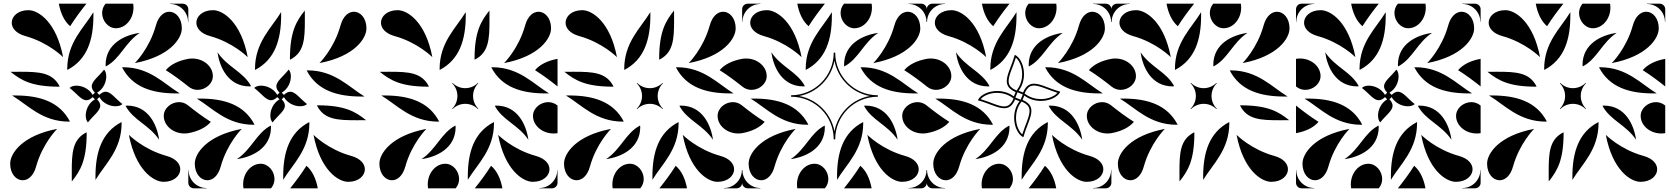

<svg xmlns="http://www.w3.org/2000/svg" viewBox="-20 -1020 9040 1040"><path d="M43.6 -897C43.6 -868.5 66.2 -838.7 117.8 -824.5C243.4 -789.8 321.8 -710.5 321.8 -710.5C285.8 -900.5 188.4 -964.9 133.8 -964.9C77.5 -964.9 43.6 -931.9 43.6 -897ZM678.2 -289.5C714.2 -99.5 811.6 -35.1 866.2 -35.1C922.5 -35.1 956.4 -68.1 956.4 -103C956.4 -131.5 933.8 -161.3 882.2 -175.5C756.5 -210.2 678.2 -289.5 678.2 -289.5ZM357 -543.6C395.6 -514.2 419.5 -477.1 448.1 -477.1C458.5 -477.1 469.5 -482 482 -494L494 -482C459.4 -461.7 444.4 -424.1 444.4 -394.2C444.4 -378.4 448.6 -364.8 456.3 -357C486.4 -395.5 523.1 -419.4 523.1 -447.8C523.1 -458.3 518.1 -469.4 506 -482L518 -494C538.3 -459.4 575.9 -444.4 605.8 -444.4C621.6 -444.4 635.2 -448.6 643 -456.3C604.5 -486.4 580.6 -523.1 552.2 -523.1C541.7 -523.1 530.7 -518.1 518 -506L506 -518C540.6 -538.3 555.6 -575.9 555.6 -605.8C555.6 -621.6 551.4 -635.2 543.7 -643C513.6 -604.6 476.9 -580.6 476.9 -552.2C476.9 -541.7 481.9 -530.7 494 -518L482 -506C461.7 -540.6 424.1 -556 394.2 -556C378.4 -556 364.8 -551.7 357 -543.6ZM710.5 -678.3C900.5 -714.3 964.9 -811.6 964.9 -866.2C964.9 -922.5 931.9 -956.4 897 -956.4C868.5 -956.4 838.7 -933.8 824.5 -882.3C789.8 -756.6 710.5 -678.3 710.5 -678.3ZM901.2 -998.5C954.9 -998.5 998.5 -954.9 998.5 -901.3H1000V-970C1000 -986.6 986.6 -1000 970 -1000H901.2ZM660 -447C700.8 -369 788 -344 842 -263C831 -342 785 -448 668 -448ZM867 -392C867 -340 917.4 -297 978.5 -297C985.6 -297 992.7 -297.5 1000 -298.7V-448.2C984.7 -461.2 966.9 -466.8 949.5 -466.8C907.3 -466.8 867 -433.8 867 -392ZM641.2 -655.3C697.4 -546.7 806 -514 935 -514H954C868 -566 791.7 -655.5 647.1 -655.8ZM878 -640C923.3 -611.4 963.4 -581.1 1000 -551.8V-701.3C947.8 -691.8 904.5 -671.3 878 -640ZM552 -668 553 -660C631 -700.8 656 -788 737 -842C658 -831 552 -785 552 -668ZM533.2 -949.5C533.2 -907.3 566.2 -867 608 -867C660 -867 703 -917.4 703 -978.5C703 -985.6 702.5 -992.7 701.3 -1000H551.8C538.8 -984.7 533.2 -966.9 533.2 -949.5ZM344.2 -647.1 344.7 -641.2C453.3 -697.4 486 -806 486 -935V-954C434 -868 344.5 -791.7 344.2 -647.1ZM298.7 -1000C308.2 -947.8 328.7 -904.5 360 -878C388.6 -923.3 418.9 -963.4 448.2 -1000ZM497.1 -64.6C497.1 -57.9 497.1 -52.2 497.2 -45.5C549.4 -131.5 638.5 -208.3 638.8 -352.9L638.3 -358.8C529.7 -302.6 497.5 -193.4 497.1 -64.6ZM368.7 -89.4C368.7 -78.7 368.8 -67.6 368.8 -56.3C368.8 -49.9 368.8 -43.6 369 -37.1C415.9 -95.5 449.2 -153 449.5 -297.6L449 -303.4C372.4 -265.5 368.7 -192.2 368.7 -89.4ZM45.5 -502.8C131.5 -450.6 208.3 -361.5 352.9 -361.2L358.8 -361.7C302.6 -470.3 193.4 -502.5 64.6 -502.9C57.9 -502.9 52.2 -502.9 45.5 -502.8ZM37.1 -631.1C95.5 -584.1 153 -550.8 297.6 -550.5L303.4 -551C265.5 -627.6 192.2 -631.3 89.4 -631.3C78.7 -631.3 67.6 -631.2 56.3 -631.2C49.9 -631.2 43.6 -631.2 37.1 -631.1ZM35.1 -133.8C35.1 -77.5 68.1 -43.6 103 -43.6C131.5 -43.6 161.3 -66.3 175.5 -117.8C210.2 -243.5 289.5 -321.8 289.5 -321.8C99.5 -285.8 35.1 -188.4 35.1 -133.8Z M1043.6 -897C1043.6 -868.5 1066.2 -838.7 1117.8 -824.5C1243.4 -789.8 1321.8 -710.5 1321.8 -710.5C1285.8 -900.5 1188.4 -964.9 1133.8 -964.9C1077.5 -964.9 1043.6 -931.9 1043.6 -897ZM1357 -543.6C1395.6 -514.2 1419.5 -477.1 1448.1 -477.1C1458.5 -477.1 1469.5 -482 1482 -494L1494 -482C1459.4 -461.7 1444.4 -424.1 1444.4 -394.2C1444.4 -378.4 1448.6 -364.8 1456.3 -357C1486.4 -395.5 1523.1 -419.4 1523.1 -447.8C1523.1 -458.3 1518.1 -469.4 1506 -482L1518 -494C1538.3 -459.4 1575.9 -444.4 1605.8 -444.4C1621.6 -444.4 1635.2 -448.6 1643 -456.3C1604.5 -486.4 1580.6 -523.1 1552.2 -523.1C1541.7 -523.1 1530.7 -518.1 1518 -506L1506 -518C1540.6 -538.3 1555.6 -575.9 1555.6 -605.8C1555.6 -621.6 1551.4 -635.2 1543.7 -643C1513.6 -604.5 1476.9 -580.6 1476.9 -552.2C1476.9 -541.7 1481.9 -530.7 1494 -518L1482 -506C1461.7 -540.6 1424.1 -556 1394.2 -556C1378.4 -556 1364.8 -551.7 1357 -543.6ZM1035.1 -133.8C1035.1 -77.5 1068.1 -43.6 1103 -43.6C1131.5 -43.6 1161.3 -66.2 1175.5 -117.8C1210.2 -243.4 1289.5 -321.8 1289.5 -321.8C1099.5 -285.8 1035.1 -188.4 1035.1 -133.8ZM1000 -30C1000 -13.4 1013.4 0 1030 0H1098.8V-1.5C1045.1 -1.5 1001.5 -45.1 1001.5 -98.8H1000ZM1158 -737C1169 -658 1215 -552 1332 -552L1340 -553C1299.2 -631 1212 -656 1158 -737ZM1000 -551.8C1015.4 -538.8 1033.1 -533.2 1050.5 -533.2C1092.7 -533.2 1133 -566.2 1133 -608C1133 -660 1082.6 -703 1021.5 -703C1014.4 -703 1007.3 -702.5 1000 -701.3ZM1046 -486C1132 -434 1208.3 -344.5 1352.9 -344.2L1358.8 -344.7C1302.6 -453.3 1194 -486 1065 -486ZM1000 -298.7C1052.2 -308.2 1095.5 -328.7 1122 -360C1076.7 -388.6 1036.6 -418.9 1000 -448.2ZM1263 -158C1342 -169 1448 -215 1448 -332L1447 -340C1369 -299.2 1344 -212 1263 -158ZM1297 -21.5C1297 -14.5 1297.5 -7.3 1298.7 0H1448.2C1461.2 -15.4 1466.8 -33.1 1466.8 -50.5C1466.8 -92.7 1433.8 -133 1392 -133C1340 -133 1297 -82.6 1297 -21.5ZM1514 -46C1566 -132 1655.5 -208.3 1655.8 -352.9L1655.3 -358.8C1546.7 -302.6 1514 -194 1514 -65ZM1551.8 0H1701.3C1691.8 -52.2 1671.3 -95.5 1640 -122C1611.3 -76.7 1581.1 -36.6 1551.8 0ZM1361.2 -647.1 1361.7 -641.2C1470.3 -697.4 1502.5 -806.6 1502.9 -935.4C1502.9 -942.1 1502.9 -947.8 1502.8 -954.5C1450.6 -868.5 1361.5 -791.7 1361.2 -647.1ZM1550.5 -702.4 1551 -696.6C1627.6 -734.6 1631.3 -807.8 1631.3 -910.6C1631.3 -921.3 1631.2 -932.4 1631.2 -943.7C1631.2 -950.1 1631.2 -956.4 1631 -962.9C1584.1 -904.5 1550.8 -847 1550.5 -702.4ZM1641.2 -638.3C1697.4 -529.7 1806.6 -497.5 1935.4 -497.1C1942.1 -497.1 1947.8 -497.1 1954.5 -497.2C1868.5 -549.4 1791.7 -638.5 1647.1 -638.8ZM1696.6 -449C1734.5 -372.4 1807.8 -368.7 1910.6 -368.7C1921.3 -368.7 1932.4 -368.8 1943.7 -368.8C1950.1 -368.8 1956.4 -368.8 1962.9 -369C1904.5 -415.9 1847 -449.2 1702.4 -449.5ZM1710.5 -678.3C1900.5 -714.3 1964.9 -811.6 1964.9 -866.2C1964.9 -922.5 1931.9 -956.4 1897 -956.4C1868.5 -956.4 1838.7 -933.8 1824.5 -882.3C1789.8 -756.6 1710.5 -678.3 1710.5 -678.3ZM1678.2 -289.5C1714.2 -99.5 1811.6 -35.1 1866.2 -35.1C1922.5 -35.1 1956.4 -68.1 1956.4 -103C1956.4 -131.5 1933.8 -161.3 1882.2 -175.5C1756.5 -210.2 1678.2 -289.5 1678.2 -289.5Z M2361.2 -647.1 2361.7 -641.2C2470.3 -697.4 2502.5 -806.6 2502.9 -935.4C2502.9 -942.1 2502.9 -947.8 2502.8 -954.5C2450.6 -868.5 2361.5 -791.7 2361.2 -647.1ZM2550.5 -702.4 2551 -696.6C2627.6 -734.5 2631.3 -807.8 2631.3 -910.6C2631.3 -921.3 2631.2 -932.4 2631.2 -943.7C2631.2 -950.1 2631.2 -956.4 2631 -962.9C2584.1 -904.5 2550.8 -847 2550.5 -702.4ZM2045.5 -502.8C2131.5 -450.6 2208.3 -361.5 2352.9 -361.2L2358.8 -361.7C2302.6 -470.3 2193.4 -502.5 2064.6 -502.9C2057.9 -502.9 2052.2 -502.9 2045.5 -502.8ZM2037.1 -631C2095.5 -584.1 2153 -550.8 2297.6 -550.5L2303.4 -551C2265.5 -627.6 2192.2 -631.3 2089.4 -631.3C2078.7 -631.3 2067.6 -631.2 2056.3 -631.2C2049.9 -631.2 2043.6 -631.2 2037.1 -631ZM2043.6 -897C2043.6 -868.5 2066.2 -838.7 2117.8 -824.5C2243.4 -789.8 2321.8 -710.5 2321.8 -710.5C2285.8 -900.5 2188.4 -964.9 2133.8 -964.9C2077.5 -964.9 2043.6 -931.9 2043.6 -897ZM2678.2 -289.5C2714.2 -99.5 2811.6 -35.1 2866.2 -35.1C2922.5 -35.1 2956.4 -68.1 2956.4 -103C2956.4 -131.5 2933.8 -161.3 2882.2 -175.5C2756.5 -210.2 2678.2 -289.5 2678.2 -289.5ZM2901.2 0H2970C2986.6 0 3000 -13.4 3000 -30V-98.8H2998.5C2998.5 -45.1 2954.9 -1.5 2901.2 -1.5ZM2660 -447C2700.8 -369 2788 -344 2842 -263C2831 -342 2785 -448 2668 -448ZM2867 -392C2867 -340 2917.4 -297 2978.5 -297C2985.6 -297 2992.7 -297.5 3000 -298.7V-448.2C2984.7 -461.2 2966.9 -466.8 2949.5 -466.8C2907.3 -466.8 2867 -433.8 2867 -392ZM2641.2 -655.3C2697.4 -546.7 2806 -514 2935 -514H2954C2868 -566 2791.7 -655.5 2647.1 -655.8ZM2878 -640C2923.3 -611.4 2963.4 -581.1 3000 -551.8V-701.3C2947.8 -691.8 2904.5 -671.3 2878 -640ZM2035.1 -133.8C2035.1 -77.5 2068.1 -43.6 2103 -43.6C2131.5 -43.6 2161.3 -66.3 2175.5 -117.8C2210.2 -243.5 2289.5 -321.8 2289.5 -321.8C2099.5 -285.8 2035.1 -188.4 2035.1 -133.8ZM2710.5 -678.3C2900.5 -714.3 2964.9 -811.6 2964.9 -866.2C2964.9 -922.5 2931.9 -956.4 2897 -956.4C2868.5 -956.4 2838.7 -933.8 2824.5 -882.3C2789.8 -756.6 2710.5 -678.3 2710.5 -678.3ZM2263 -158C2342 -169 2448 -215 2448 -332L2447 -340C2369 -299.2 2344 -212 2263 -158ZM2297 -21.5C2297 -14.5 2297.5 -7.3 2298.7 0H2448.2C2461.2 -15.4 2466.8 -33.1 2466.8 -50.5C2466.8 -92.7 2433.8 -133 2392 -133C2340 -133 2297 -82.6 2297 -21.5ZM2514 -46C2566 -132 2655.5 -208.3 2655.8 -352.9L2655.3 -358.8C2546.7 -302.6 2514 -194 2514 -65ZM2551.8 0H2701.3C2691.8 -52.2 2671.3 -95.5 2640 -122C2611.4 -76.7 2581.1 -36.6 2551.8 0ZM2429.1 -431.2 2431.2 -429.1C2450.2 -448.1 2475.1 -457.6 2500 -457.6C2524.9 -457.6 2549.8 -448.1 2568.8 -429.1L2570.9 -431.2C2551.9 -450.2 2542.4 -475.1 2542.4 -500C2542.4 -524.9 2551.9 -549.8 2570.9 -568.8L2568.8 -570.9C2549.8 -551.9 2524.9 -542.4 2500 -542.4C2475.1 -542.4 2450.2 -551.9 2431.2 -570.9L2429.1 -568.8C2448.1 -549.8 2457.6 -524.9 2457.6 -500C2457.6 -475.1 2448.1 -450.2 2429.1 -431.2Z M3361.2 -647.1 3361.7 -641.2C3470.3 -697.4 3502.5 -806.6 3502.9 -935.4C3502.9 -942.1 3502.9 -947.8 3502.8 -954.5C3450.6 -868.5 3361.5 -791.7 3361.2 -647.1ZM3550.5 -702.4 3551 -696.6C3627.6 -734.5 3631.3 -807.8 3631.3 -910.6C3631.3 -921.3 3631.2 -932.4 3631.2 -943.7C3631.2 -950.1 3631.2 -956.4 3631 -962.9C3584.1 -904.5 3550.8 -847 3550.5 -702.4ZM3045.5 -502.8C3131.5 -450.6 3208.3 -361.5 3352.9 -361.2L3358.8 -361.7C3302.6 -470.3 3193.4 -502.5 3064.6 -502.9C3057.9 -502.9 3052.2 -502.9 3045.5 -502.8ZM3037.1 -631C3095.5 -584.1 3153 -550.8 3297.6 -550.5L3303.4 -551C3265.5 -627.6 3192.2 -631.3 3089.4 -631.3C3078.7 -631.3 3067.6 -631.2 3056.3 -631.2C3049.9 -631.2 3043.6 -631.2 3037.1 -631ZM3043.6 -897C3043.6 -868.5 3066.2 -838.7 3117.8 -824.5C3243.4 -789.8 3321.8 -710.5 3321.8 -710.5C3285.8 -900.5 3188.4 -964.9 3133.8 -964.9C3077.5 -964.9 3043.6 -931.9 3043.6 -897ZM3678.2 -289.5C3714.2 -99.5 3811.6 -35.1 3866.2 -35.1C3922.5 -35.1 3956.4 -68.1 3956.4 -103C3956.4 -131.5 3933.8 -161.3 3882.2 -175.5C3756.5 -210.2 3678.2 -289.5 3678.2 -289.5ZM3901.2 0H3970C3986.6 0 4000 -13.4 4000 -30V-98.8H3998.5C3998.5 -45.1 3954.9 -1.5 3901.2 -1.5ZM3660 -447C3700.8 -369 3788 -344 3842 -263C3831 -342 3785 -448 3668 -448ZM3867 -392C3867 -340 3917.4 -297 3978.5 -297C3985.6 -297 3992.7 -297.5 4000 -298.7V-448.2C3984.7 -461.2 3966.9 -466.8 3949.5 -466.8C3907.3 -466.8 3867 -433.8 3867 -392ZM3641.2 -655.3C3697.4 -546.7 3806 -514 3935 -514H3954C3868 -566 3791.7 -655.5 3647.1 -655.8ZM3878 -640C3923.3 -611.4 3963.4 -581.1 4000 -551.8V-701.3C3947.8 -691.8 3904.5 -671.3 3878 -640ZM3035.1 -133.8C3035.1 -77.5 3068.1 -43.6 3103 -43.6C3131.5 -43.6 3161.3 -66.3 3175.5 -117.8C3210.2 -243.5 3289.5 -321.8 3289.5 -321.8C3099.5 -285.8 3035.1 -188.4 3035.1 -133.8ZM3710.5 -678.3C3900.5 -714.3 3964.9 -811.6 3964.9 -866.2C3964.9 -922.5 3931.9 -956.4 3897 -956.4C3868.5 -956.4 3838.7 -933.8 3824.5 -882.3C3789.8 -756.6 3710.5 -678.3 3710.5 -678.3ZM3263 -158C3342 -169 3448 -215 3448 -332L3447 -340C3369 -299.2 3344 -212 3263 -158ZM3297 -21.5C3297 -14.5 3297.5 -7.3 3298.7 0H3448.2C3461.2 -15.4 3466.8 -33.1 3466.8 -50.5C3466.8 -92.7 3433.8 -133 3392 -133C3340 -133 3297 -82.6 3297 -21.5ZM3514 -46C3566 -132 3655.5 -208.3 3655.8 -352.9L3655.3 -358.8C3546.7 -302.6 3514 -194 3514 -65ZM3551.8 0H3701.3C3691.8 -52.2 3671.3 -95.5 3640 -122C3611.4 -76.7 3581.1 -36.6 3551.8 0ZM3429.1 -431.2 3431.2 -429.1C3450.2 -448.1 3475.1 -457.6 3500 -457.6C3524.9 -457.6 3549.8 -448.1 3568.8 -429.1L3570.9 -431.2C3551.9 -450.2 3542.4 -475.1 3542.4 -500C3542.4 -524.9 3551.9 -549.8 3570.9 -568.8L3568.8 -570.9C3549.8 -551.9 3524.9 -542.4 3500 -542.4C3475.1 -542.4 3450.2 -551.9 3431.2 -570.9L3429.1 -568.8C3448.1 -549.8 3457.6 -524.9 3457.6 -500C3457.6 -475.1 3448.1 -450.2 3429.1 -431.2Z M4263 -158C4342 -169 4448 -215 4448 -332L4447 -340C4369 -299.2 4344 -212 4263 -158ZM4297 -21.5C4297 -14.5 4297.5 -7.3 4298.7 0H4448.2C4461.2 -15.4 4466.8 -33.1 4466.8 -50.5C4466.8 -92.7 4433.8 -133 4392 -133C4340 -133 4297 -82.6 4297 -21.5ZM4514 -46C4566 -132 4655.5 -208.3 4655.8 -352.9L4655.3 -358.8C4546.7 -302.6 4514 -194 4514 -65ZM4551.8 0H4701.3C4691.8 -52.2 4671.3 -95.5 4640 -122C4611.3 -76.7 4581.1 -36.6 4551.8 0ZM4552 -668 4553 -660C4631 -700.8 4656 -788 4737 -842C4658 -831 4552 -785 4552 -668ZM4533.2 -949.5C4533.2 -907.3 4566.2 -867 4608 -867C4660 -867 4703 -917.4 4703 -978.5C4703 -985.6 4702.5 -992.7 4701.3 -1000H4551.8C4538.8 -984.7 4533.2 -966.9 4533.2 -949.5ZM4344.2 -647.1 4344.7 -641.2C4453.3 -697.4 4486 -806 4486 -935V-954C4434 -868 4344.5 -791.7 4344.2 -647.1ZM4298.7 -1000C4308.2 -947.8 4328.7 -904.5 4360 -878C4388.6 -923.3 4418.9 -963.4 4448.2 -1000ZM4660 -447C4700.8 -369 4788 -344 4842 -263C4831 -342 4785 -448 4668 -448ZM4867 -392C4867 -340 4917.4 -297 4978.5 -297C4985.6 -297 4992.7 -297.5 5000 -298.7V-448.2C4984.7 -461.2 4966.9 -466.8 4949.5 -466.8C4907.3 -466.8 4867 -433.8 4867 -392ZM4641.2 -655.3C4697.4 -546.7 4806 -514 4935 -514H4954C4868 -566 4791.7 -655.5 4647.1 -655.8ZM4878 -640C4923.3 -611.3 4963.4 -581.1 5000 -551.8V-701.3C4947.8 -691.8 4904.5 -671.3 4878 -640ZM4158 -737C4169 -658 4215 -552 4332 -552L4340 -553C4299.2 -631 4212 -656 4158 -737ZM4000 -551.8C4015.4 -538.8 4033.1 -533.2 4050.5 -533.2C4092.7 -533.2 4133 -566.2 4133 -608C4133 -660 4082.6 -703.1 4021.5 -703.1C4014.4 -703.1 4007.3 -702.5 4000 -701.3ZM4046 -486C4132 -434 4208.3 -344.5 4352.9 -344.2L4358.8 -344.7C4302.6 -453.3 4194 -486 4065 -486ZM4000 -298.7C4052.2 -308.2 4095.5 -328.7 4122 -360C4076.7 -388.7 4036.6 -418.9 4000 -448.2ZM4678.2 -289.5C4714.2 -99.5 4811.6 -35.1 4866.2 -35.1C4922.5 -35.1 4956.4 -68.1 4956.4 -103C4956.4 -131.5 4933.8 -161.3 4882.2 -175.5C4756.5 -210.2 4678.2 -289.5 4678.2 -289.5ZM4901.2 0H4970C4986.6 0 5000 -13.4 5000 -30V-98.8H4998.5C4998.5 -45.1 4954.9 -1.5 4901.2 -1.5ZM4710.5 -678.3C4900.5 -714.3 4964.9 -811.6 4964.9 -866.2C4964.9 -922.5 4931.9 -956.4 4897 -956.4C4868.5 -956.4 4838.7 -933.8 4824.5 -882.3C4789.8 -756.6 4710.5 -678.3 4710.5 -678.3ZM4901.2 -998.5C4954.9 -998.5 4998.5 -954.9 4998.5 -901.3H5000V-970C5000 -986.6 4986.6 -1000 4970 -1000H4901.2ZM4043.6 -897C4043.6 -868.5 4066.2 -838.7 4117.8 -824.5C4243.4 -789.8 4321.8 -710.5 4321.8 -710.5C4285.8 -900.5 4188.4 -964.9 4133.8 -964.9C4077.5 -964.9 4043.6 -931.9 4043.6 -897ZM4000 -901.3H4001.5C4001.5 -954.9 4045.1 -998.5 4098.8 -998.5V-1000H4030C4013.4 -1000 4000 -986.6 4000 -970ZM4035.1 -133.8C4035.1 -77.5 4068.1 -43.6 4103 -43.6C4131.5 -43.6 4161.3 -66.3 4175.5 -117.8C4210.2 -243.5 4289.5 -321.8 4289.5 -321.8C4099.5 -285.8 4035.1 -188.4 4035.1 -133.8ZM4000 -30C4000 -13.4 4013.4 0 4030 0H4098.8V-1.5C4045.1 -1.5 4001.5 -45.1 4001.5 -98.8H4000ZM4265 -496C4393 -496 4496 -393 4496 -265H4504C4504 -393 4607 -496 4735 -496V-504C4607 -504 4504 -607 4504 -735H4496C4496 -607.5 4392.5 -504 4265 -504ZM4308.8 -500C4405.6 -518 4482 -594.4 4500 -691.2C4517.9 -594.3 4594.3 -517.9 4691.2 -500C4594.3 -482.1 4517.9 -405.7 4500 -308.8C4482.1 -405.7 4405.7 -482.1 4308.8 -500Z M5263 -158C5342 -169 5448 -215 5448 -332L5447 -340C5369 -299.2 5344 -212 5263 -158ZM5297 -21.5C5297 -14.5 5297.5 -7.3 5298.7 0H5448.2C5461.2 -15.4 5466.8 -33.1 5466.8 -50.5C5466.8 -92.7 5433.8 -133 5392 -133C5340 -133 5297 -82.6 5297 -21.5ZM5514 -46C5566 -132 5655.5 -208.3 5655.8 -352.9L5655.3 -358.8C5546.7 -302.6 5514 -194 5514 -65ZM5551.8 0H5701.3C5691.8 -52.2 5671.3 -95.5 5640 -122C5611.3 -76.7 5581.1 -36.6 5551.8 0ZM5552 -668 5553 -660C5631 -700.8 5656 -788 5737 -842C5658 -831 5552 -785 5552 -668ZM5533.2 -949.5C5533.2 -907.3 5566.2 -867 5608 -867C5660 -867 5703 -917.4 5703 -978.5C5703 -985.6 5702.5 -992.7 5701.3 -1000H5551.8C5538.8 -984.7 5533.2 -966.9 5533.2 -949.5ZM5344.2 -647.1 5344.7 -641.2C5453.3 -697.4 5486 -806 5486 -935V-954C5434 -868 5344.5 -791.7 5344.2 -647.1ZM5298.7 -1000C5308.2 -947.8 5328.7 -904.5 5360 -878C5388.6 -923.3 5418.9 -963.4 5448.2 -1000ZM5660 -447C5700.8 -369 5788 -344 5842 -263C5831 -342 5785 -448 5668 -448ZM5867 -392C5867 -340 5917.4 -297 5978.5 -297C5985.6 -297 5992.7 -297.5 6000 -298.7V-448.2C5984.7 -461.2 5966.9 -466.8 5949.5 -466.8C5907.3 -466.8 5867 -433.8 5867 -392ZM5641.2 -655.3C5697.4 -546.7 5806 -514 5935 -514H5954C5868 -566 5791.7 -655.5 5647.1 -655.8ZM5878 -640C5923.3 -611.3 5963.4 -581.1 6000 -551.8V-701.3C5947.8 -691.8 5904.5 -671.3 5878 -640ZM5158 -737C5169 -658 5215 -552 5332 -552L5340 -553C5299.2 -631 5212 -656 5158 -737ZM5000 -551.8C5015.4 -538.8 5033.1 -533.2 5050.5 -533.2C5092.7 -533.2 5133 -566.2 5133 -608C5133 -660 5082.6 -703.1 5021.5 -703.1C5014.4 -703.1 5007.3 -702.5 5000 -701.3ZM5046 -486C5132 -434 5208.3 -344.5 5352.9 -344.2L5358.8 -344.7C5302.6 -453.3 5194 -486 5065 -486ZM5000 -298.7C5052.2 -308.2 5095.5 -328.7 5122 -360C5076.7 -388.7 5036.6 -418.9 5000 -448.2ZM5678.2 -289.5C5714.2 -99.5 5811.6 -35.1 5866.2 -35.1C5922.5 -35.1 5956.4 -68.1 5956.4 -103C5956.4 -131.5 5933.8 -161.3 5882.2 -175.5C5756.5 -210.2 5678.2 -289.5 5678.2 -289.5ZM5901.2 0H5970C5986.6 0 6000 -13.4 6000 -30V-98.8H5998.5C5998.5 -45.1 5954.9 -1.5 5901.2 -1.5ZM5710.5 -678.3C5900.5 -714.3 5964.9 -811.6 5964.9 -866.2C5964.9 -922.5 5931.9 -956.4 5897 -956.4C5868.5 -956.4 5838.7 -933.8 5824.5 -882.3C5789.8 -756.6 5710.5 -678.3 5710.5 -678.3ZM5901.2 -998.5C5954.9 -998.5 5998.5 -954.9 5998.5 -901.3H6000V-970C6000 -986.6 5986.6 -1000 5970 -1000H5901.2ZM5043.6 -897C5043.6 -868.5 5066.2 -838.7 5117.8 -824.5C5243.4 -789.8 5321.8 -710.5 5321.8 -710.5C5285.8 -900.5 5188.4 -964.9 5133.8 -964.9C5077.5 -964.9 5043.6 -931.9 5043.6 -897ZM5000 -901.3H5001.5C5001.5 -954.9 5045.1 -998.5 5098.8 -998.5V-1000H5030C5013.4 -1000 5000 -986.6 5000 -970ZM5035.1 -133.8C5035.1 -77.5 5068.1 -43.6 5103 -43.6C5131.5 -43.6 5161.3 -66.3 5175.5 -117.8C5210.2 -243.5 5289.5 -321.8 5289.5 -321.8C5099.5 -285.8 5035.1 -188.4 5035.1 -133.8ZM5000 -30C5000 -13.4 5013.4 0 5030 0H5098.8V-1.5C5045.1 -1.5 5001.5 -45.1 5001.5 -98.8H5000ZM5277 -476.5C5335.1 -461.6 5382.5 -433.7 5419.5 -433.7C5427.4 -433.7 5434.8 -435 5441.7 -437.9C5456.1 -444 5468.4 -457.2 5478.7 -481.2L5502.3 -471.6C5481.6 -443.9 5473.3 -412 5473.3 -382.1C5473.3 -360 5477.8 -338.9 5485.3 -321.4C5494.5 -299.5 5508.3 -283.2 5523.5 -277C5539.1 -335.2 5566.7 -382.4 5566.7 -419.1C5566.7 -427.1 5565.4 -434.5 5562.5 -441.5C5556.3 -455.9 5543 -468.3 5518.8 -478.7L5528.4 -502.3C5556.1 -481.6 5588 -473.3 5617.9 -473.3C5640 -473.3 5661.1 -477.8 5678.6 -485.3C5700.5 -494.5 5716.8 -508.3 5723 -523.5C5664.8 -539.1 5617.6 -566.7 5580.9 -566.7C5572.9 -566.7 5565.5 -565.4 5558.5 -562.5C5544.1 -556.3 5531.7 -543 5521.3 -518.8L5497.7 -528.4C5518.4 -556.1 5526.7 -588 5526.7 -617.9C5526.7 -640 5522.2 -661.1 5514.7 -678.6C5505.5 -700.5 5491.7 -716.8 5476.5 -723C5460.9 -664.8 5433.3 -617.6 5433.3 -580.9C5433.3 -572.9 5434.6 -565.5 5437.5 -558.6C5443.7 -544.1 5457 -531.7 5481.2 -521.3L5471.6 -497.7C5443.6 -518.6 5411.3 -527.1 5381 -527.1C5359.2 -527.1 5338.5 -522.7 5321.2 -515.3C5299.3 -506.1 5283 -492.1 5277 -476.5ZM5479.9 -491.5 5491.5 -520.1C5497.2 -517.8 5505.8 -514.3 5520.1 -508.5C5519 -505.7 5510.9 -485.6 5508.5 -479.9ZM5443.3 -581C5443.3 -612.7 5466.7 -655.9 5482.6 -707.8C5485.5 -705.3 5496.3 -696.5 5505.5 -674.7C5512.4 -658.4 5516.7 -638.7 5516.7 -618.1C5516.7 -590 5508.9 -560.1 5489.7 -534.3L5486.4 -530C5472.1 -536.1 5453.9 -545.5 5446.7 -562.5C5444.3 -568.1 5443.3 -574.3 5443.3 -581ZM5292 -482.7C5296.8 -488.8 5306.8 -498.4 5325.1 -506.1C5341.1 -512.9 5360.5 -517 5380.9 -517C5409.2 -517 5439.6 -509.1 5465.7 -489.7L5470 -486.4C5464 -472.3 5454.6 -454.2 5437.8 -447.1C5432 -444.6 5425.7 -443.5 5419 -443.5C5388.5 -443.5 5348.6 -466.1 5292 -482.7ZM5483.3 -381.9C5483.3 -410 5491.1 -439.9 5510.3 -465.7L5513.5 -470C5527.9 -463.9 5546.1 -454.5 5553.3 -437.5C5555.7 -431.9 5556.7 -425.7 5556.7 -419C5556.7 -387.3 5533.3 -344.1 5517.4 -292.2C5514.5 -294.7 5503.7 -303.5 5494.5 -325.3C5487.5 -341.6 5483.3 -361.3 5483.3 -381.9ZM5530 -513.6C5536.1 -527.9 5545.5 -546.1 5562.5 -553.3C5568.1 -555.7 5574.3 -556.7 5581 -556.7C5612.7 -556.7 5655.9 -533.3 5707.8 -517.4C5705.3 -514.5 5696.5 -503.7 5674.7 -494.5C5658.4 -487.5 5638.7 -483.3 5618 -483.3C5590 -483.3 5560.1 -491.1 5534.3 -510.3Z M6678.2 -289.5C6714.2 -99.5 6811.6 -35.1 6866.2 -35.1C6922.5 -35.1 6956.4 -68.1 6956.4 -103C6956.4 -131.5 6933.8 -161.3 6882.2 -175.5C6756.5 -210.2 6678.2 -289.5 6678.2 -289.5ZM6641.2 -638.3C6697.4 -529.7 6806.6 -497.5 6935.4 -497.1C6942.1 -497.1 6947.8 -497.1 6954.5 -497.2C6868.5 -549.4 6791.7 -638.5 6647.1 -638.8ZM6696.6 -449C6734.5 -372.4 6807.8 -368.7 6910.6 -368.7C6921.3 -368.7 6932.4 -368.8 6943.7 -368.8C6950.1 -368.8 6956.4 -368.8 6962.9 -369C6904.5 -415.9 6847 -449.2 6702.4 -449.5ZM6497.1 -64.6C6497.1 -57.9 6497.1 -52.2 6497.2 -45.5C6549.4 -131.5 6638.5 -208.3 6638.8 -352.9L6638.3 -358.8C6529.7 -302.6 6497.5 -193.4 6497.1 -64.6ZM6368.7 -89.4C6368.7 -78.7 6368.8 -67.6 6368.8 -56.3C6368.8 -49.9 6368.8 -43.6 6369 -37.1C6415.9 -95.5 6449.2 -153 6449.5 -297.6L6449 -303.4C6372.4 -265.5 6368.7 -192.2 6368.7 -89.4ZM6552 -668 6553 -660C6631 -700.8 6656 -788 6737 -842C6658 -831 6552 -785 6552 -668ZM6533.2 -949.5C6533.2 -907.3 6566.2 -867 6608 -867C6660 -867 6703 -917.4 6703 -978.5C6703 -985.6 6702.5 -992.7 6701.3 -1000H6551.8C6538.8 -984.7 6533.2 -966.9 6533.2 -949.5ZM6344.2 -647.1 6344.7 -641.2C6453.3 -697.4 6486 -806 6486 -935V-954C6434 -868 6344.5 -791.7 6344.2 -647.1ZM6298.7 -1000C6308.2 -947.8 6328.7 -904.5 6360 -878C6388.6 -923.3 6418.9 -963.4 6448.2 -1000ZM6158 -737C6169 -658 6215 -552 6332 -552L6340 -553C6299.2 -631 6212 -656 6158 -737ZM6000 -551.8C6015.4 -538.8 6033.1 -533.2 6050.5 -533.2C6092.7 -533.2 6133 -566.2 6133 -608C6133 -660 6082.6 -703.1 6021.5 -703.1C6014.4 -703.1 6007.3 -702.5 6000 -701.3ZM6046 -486C6132 -434 6208.3 -344.5 6352.9 -344.2L6358.8 -344.7C6302.6 -453.3 6194 -486 6065 -486ZM6000 -298.7C6052.2 -308.2 6095.5 -328.7 6122 -360C6076.7 -388.7 6036.6 -418.9 6000 -448.2ZM6043.6 -897C6043.6 -868.5 6066.2 -838.7 6117.8 -824.5C6243.4 -789.8 6321.8 -710.5 6321.8 -710.5C6285.8 -900.5 6188.4 -964.9 6133.8 -964.9C6077.5 -964.9 6043.6 -931.9 6043.6 -897ZM6000 -901.3H6001.5C6001.5 -954.9 6045.1 -998.5 6098.8 -998.5V-1000H6030C6013.4 -1000 6000 -986.6 6000 -970ZM6429.1 -431.2 6431.2 -429.1C6450.2 -448.1 6475.1 -457.6 6500 -457.6C6524.9 -457.6 6549.8 -448.1 6568.8 -429.1L6570.9 -431.2C6551.9 -450.2 6542.4 -475.1 6542.4 -500C6542.4 -524.9 6551.9 -549.8 6570.9 -568.8L6568.8 -570.9C6549.8 -551.9 6524.9 -542.4 6500 -542.4C6475.1 -542.4 6450.2 -551.9 6431.2 -570.9L6429.1 -568.8C6448.1 -549.8 6457.6 -524.9 6457.6 -500C6457.6 -475.1 6448.1 -450.2 6429.1 -431.2ZM6710.5 -678.2C6900.5 -714.2 6964.9 -811.6 6964.9 -866.2C6964.9 -922.5 6931.9 -956.4 6897 -956.4C6868.5 -956.4 6838.7 -933.7 6824.5 -882.2C6789.8 -756.5 6710.5 -678.2 6710.5 -678.2ZM6035.1 -133.8C6035.1 -77.5 6068.1 -43.6 6103 -43.6C6131.5 -43.6 6161.3 -66.2 6175.5 -117.7C6210.2 -243.4 6289.5 -321.7 6289.5 -321.7C6099.5 -285.7 6035.1 -188.4 6035.1 -133.8Z M7357 -543.6C7395.6 -514.2 7419.5 -477.1 7448.1 -477.1C7458.5 -477.1 7469.5 -482 7482 -494L7494 -482C7459.4 -461.7 7444.4 -424.1 7444.4 -394.2C7444.4 -378.4 7448.6 -364.8 7456.3 -357C7486.4 -395.5 7523.1 -419.4 7523.1 -447.8C7523.1 -458.3 7518.1 -469.4 7506 -482L7518 -494C7538.3 -459.4 7575.9 -444.4 7605.8 -444.4C7621.6 -444.4 7635.2 -448.6 7643 -456.3C7604.5 -486.4 7580.6 -523.1 7552.2 -523.1C7541.7 -523.1 7530.7 -518.1 7518 -506L7506 -518C7540.6 -538.3 7555.6 -575.9 7555.6 -605.8C7555.6 -621.6 7551.4 -635.2 7543.7 -643C7513.6 -604.5 7476.9 -580.6 7476.9 -552.2C7476.9 -541.7 7481.9 -530.7 7494 -518L7482 -506C7461.7 -540.6 7424.1 -556 7394.2 -556C7378.4 -556 7364.8 -551.7 7357 -543.6ZM7263 -158C7342 -169 7448 -215 7448 -332L7447 -340C7369 -299.2 7344 -212 7263 -158ZM7297 -21.5C7297 -14.5 7297.5 -7.3 7298.7 0H7448.2C7461.2 -15.4 7466.8 -33.1 7466.8 -50.5C7466.8 -92.7 7433.8 -133 7392 -133C7340 -133 7297 -82.6 7297 -21.5ZM7514 -46C7566 -132 7655.5 -208.3 7655.8 -352.9L7655.3 -358.8C7546.7 -302.6 7514 -194 7514 -65ZM7551.8 0H7701.3C7691.8 -52.2 7671.3 -95.5 7640 -122C7611.3 -76.7 7581.1 -36.6 7551.8 0ZM7552 -668 7553 -660C7631 -700.8 7656 -788 7737 -842C7658 -831 7552 -785 7552 -668ZM7533.2 -949.5C7533.2 -907.3 7566.2 -867 7608 -867C7660 -867 7703 -917.4 7703 -978.5C7703 -985.6 7702.5 -992.7 7701.3 -1000H7551.8C7538.8 -984.7 7533.2 -966.9 7533.2 -949.5ZM7344.2 -647.1 7344.7 -641.2C7453.3 -697.4 7486 -806 7486 -935V-954C7434 -868 7344.5 -791.7 7344.2 -647.1ZM7298.7 -1000C7308.2 -947.8 7328.7 -904.5 7360 -878C7388.6 -923.3 7418.9 -963.4 7448.2 -1000ZM7660 -447C7700.8 -369 7788 -344 7842 -263C7831 -342 7785 -448 7668 -448ZM7867 -392C7867 -340 7917.4 -297 7978.5 -297C7985.6 -297 7992.7 -297.5 8000 -298.7V-448.2C7984.7 -461.2 7966.9 -466.8 7949.5 -466.8C7907.3 -466.8 7867 -433.8 7867 -392ZM7641.2 -655.3C7697.4 -546.7 7806 -514 7935 -514H7954C7868 -566 7791.7 -655.5 7647.1 -655.8ZM7878 -640C7923.3 -611.3 7963.4 -581.1 8000 -551.8V-701.3C7947.8 -691.8 7904.5 -671.3 7878 -640ZM7158 -737C7169 -658 7215 -552 7332 -552L7340 -553C7299.2 -631 7212 -656 7158 -737ZM7000 -551.8C7015.4 -538.8 7033.1 -533.2 7050.5 -533.2C7092.7 -533.2 7133 -566.2 7133 -608C7133 -660 7082.6 -703.1 7021.5 -703.1C7014.4 -703.1 7007.3 -702.5 7000 -701.3ZM7046 -486C7132 -434 7208.3 -344.5 7352.9 -344.2L7358.8 -344.7C7302.6 -453.3 7194 -486 7065 -486ZM7000 -298.7C7052.2 -308.2 7095.5 -328.7 7122 -360C7076.7 -388.7 7036.6 -418.9 7000 -448.2ZM7678.2 -289.5C7714.2 -99.5 7811.6 -35.1 7866.2 -35.1C7922.5 -35.1 7956.4 -68.1 7956.4 -103C7956.4 -131.5 7933.8 -161.3 7882.2 -175.5C7756.5 -210.2 7678.2 -289.5 7678.2 -289.5ZM7901.2 0H7970C7986.6 0 8000 -13.4 8000 -30V-98.8H7998.5C7998.5 -45.1 7954.9 -1.5 7901.2 -1.5ZM7710.5 -678.3C7900.5 -714.3 7964.9 -811.6 7964.9 -866.2C7964.9 -922.5 7931.9 -956.4 7897 -956.4C7868.5 -956.4 7838.7 -933.8 7824.5 -882.3C7789.8 -756.6 7710.5 -678.3 7710.5 -678.3ZM7901.2 -998.5C7954.9 -998.5 7998.5 -954.9 7998.5 -901.3H8000V-970C8000 -986.6 7986.6 -1000 7970 -1000H7901.2ZM7043.6 -897C7043.6 -868.5 7066.2 -838.7 7117.8 -824.5C7243.4 -789.8 7321.8 -710.5 7321.8 -710.5C7285.8 -900.5 7188.4 -964.9 7133.8 -964.9C7077.5 -964.9 7043.6 -931.9 7043.6 -897ZM7000 -901.3H7001.5C7001.5 -954.9 7045.1 -998.5 7098.8 -998.5V-1000H7030C7013.4 -1000 7000 -986.6 7000 -970ZM7035.1 -133.8C7035.1 -77.5 7068.1 -43.6 7103 -43.6C7131.5 -43.6 7161.3 -66.3 7175.5 -117.8C7210.2 -243.5 7289.5 -321.8 7289.5 -321.8C7099.5 -285.8 7035.1 -188.4 7035.1 -133.8ZM7000 -30C7000 -13.4 7013.4 0 7030 0H7098.8V-1.5C7045.1 -1.5 7001.5 -45.1 7001.5 -98.8H7000Z M8035.1 -133.8C8035.1 -77.5 8068.1 -43.6 8103 -43.6C8131.5 -43.6 8161.3 -66.3 8175.5 -117.8C8210.2 -243.5 8289.5 -321.8 8289.5 -321.8C8099.5 -285.8 8035.1 -188.4 8035.1 -133.8ZM8045.5 -502.8C8131.5 -450.6 8208.3 -361.5 8352.9 -361.2L8358.8 -361.7C8302.6 -470.3 8193.4 -502.5 8064.6 -502.9C8057.9 -502.9 8052.2 -502.9 8045.5 -502.8ZM8037.1 -631C8095.5 -584.1 8153 -550.8 8297.6 -550.5L8303.4 -551C8265.5 -627.6 8192.2 -631.3 8089.4 -631.3C8078.7 -631.3 8067.6 -631.2 8056.3 -631.2C8049.9 -631.2 8043.6 -631.2 8037.1 -631ZM8497.1 -64.6C8497.1 -57.9 8497.1 -52.2 8497.2 -45.5C8549.4 -131.5 8638.5 -208.3 8638.8 -352.9L8638.3 -358.8C8529.7 -302.6 8497.5 -193.4 8497.1 -64.6ZM8368.7 -89.4C8368.7 -78.7 8368.8 -67.6 8368.8 -56.3C8368.8 -49.9 8368.8 -43.6 8369 -37.1C8415.9 -95.5 8449.2 -153 8449.5 -297.6L8449 -303.4C8372.4 -265.5 8368.7 -192.2 8368.7 -89.4ZM8552 -668 8553 -660C8631 -700.8 8656 -788 8737 -842C8658 -831 8552 -785 8552 -668ZM8533.2 -949.5C8533.2 -907.3 8566.2 -867 8608 -867C8660 -867 8703 -917.4 8703 -978.5C8703 -985.6 8702.5 -992.7 8701.3 -1000H8551.8C8538.8 -984.7 8533.2 -966.9 8533.2 -949.5ZM8344.2 -647.1 8344.7 -641.2C8453.3 -697.4 8486 -806 8486 -935V-954C8434 -868 8344.5 -791.7 8344.2 -647.1ZM8298.7 -1000C8308.2 -947.8 8328.7 -904.5 8360 -878C8388.6 -923.3 8418.9 -963.4 8448.2 -1000ZM8660 -447C8700.8 -369 8788 -344 8842 -263C8831 -342 8785 -448 8668 -448ZM8867 -392C8867 -340 8917.4 -297 8978.5 -297C8985.6 -297 8992.7 -297.5 9000 -298.7V-448.2C8984.7 -461.2 8966.9 -466.8 8949.5 -466.8C8907.3 -466.8 8867 -433.8 8867 -392ZM8641.2 -655.3C8697.4 -546.7 8806 -514 8935 -514H8954C8868 -566 8791.7 -655.5 8647.1 -655.8ZM8878 -640C8923.3 -611.3 8963.4 -581.1 9000 -551.8V-701.3C8947.8 -691.8 8904.5 -671.3 8878 -640ZM8710.5 -678.3C8900.5 -714.3 8964.9 -811.6 8964.9 -866.2C8964.9 -922.5 8931.9 -956.4 8897 -956.4C8868.5 -956.4 8838.7 -933.8 8824.5 -882.3C8789.8 -756.6 8710.5 -678.3 8710.5 -678.3ZM8901.2 -998.5C8954.9 -998.5 8998.5 -954.9 8998.5 -901.3H9000V-970C9000 -986.6 8986.6 -1000 8970 -1000H8901.2ZM8429.1 -431.2 8431.2 -429.1C8450.2 -448.1 8475.1 -457.6 8500 -457.6C8524.9 -457.6 8549.8 -448.1 8568.8 -429.1L8570.9 -431.2C8551.9 -450.2 8542.4 -475.1 8542.4 -500C8542.4 -524.9 8551.9 -549.8 8570.9 -568.8L8568.8 -570.9C8549.8 -551.9 8524.9 -542.4 8500 -542.4C8475.1 -542.4 8450.2 -551.9 8431.2 -570.9L8429.1 -568.8C8448.1 -549.8 8457.6 -524.9 8457.6 -500C8457.6 -475.1 8448.1 -450.2 8429.1 -431.2ZM8678.2 -289.5C8714.2 -99.5 8811.6 -35.1 8866.2 -35.1C8922.5 -35.1 8956.4 -68.1 8956.4 -103C8956.4 -131.5 8933.8 -161.3 8882.2 -175.5C8756.5 -210.2 8678.2 -289.5 8678.2 -289.5ZM8043.6 -897C8043.6 -868.5 8066.2 -838.7 8117.8 -824.5C8243.4 -789.8 8321.8 -710.5 8321.8 -710.5C8285.8 -900.5 8188.4 -964.9 8133.8 -964.9C8077.5 -964.9 8043.6 -931.9 8043.6 -897Z"/></svg>

Font: GlukFrames07
Style: Medium
Weight: 500
Monospace: yes
Designer: gluk
Foundry: gluk
Version: Version 1.00